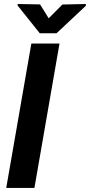

<svg xmlns="http://www.w3.org/2000/svg" viewBox="-20 -925 443 945"><path d="M272.9 -710.9 149.4 0H10.7L134.3 -710.9ZM177.2 -903.3 219.7 -835 287.1 -902.8 402.3 -905.3 402.8 -897 258.3 -761.2H175.8L66.9 -897.5V-905.3Z"/></svg>

Font: Roboto Condensed
Style: Bold Italic
Weight: 700
Italic angle: -12°
Designer: Christian Robertson
Foundry: Google
Version: Version 3.0